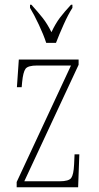

<svg xmlns="http://www.w3.org/2000/svg" viewBox="-20 -786 415 806"><path d="M50 0V-22L278 -511H136Q97 -511 87 -497Q77 -483 73 -442L71 -420H51L59 -536H310V-514L82 -25H230Q269 -25 279 -39Q289 -53 291 -95L293 -138H313L308 0ZM174 -606Q163 -640 143 -682.5Q123 -725 106 -753V-766H112Q139 -736 158.5 -711.5Q178 -687 196 -651Q213 -687 231.5 -711.5Q250 -736 278 -766H284V-753Q266 -725 247 -682.5Q228 -640 215 -606Z"/></svg>

Font: Noto Serif Khmer ExtraCondensed Thin
Style: Regular
Weight: 100
Width: 2
Designer: Danh Hong and the Monotype Design Team
Foundry: Monotype Imaging Inc.
Version: Version 2.004; ttfautohint (v1.8.4.7-5d5b)